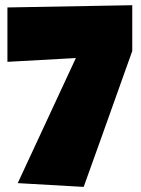

<svg xmlns="http://www.w3.org/2000/svg" viewBox="-20 -735 546 745"><path d="M493.2 -537.1Q443.8 -398.9 403.8 -286.6Q386.7 -238.8 370.1 -192.1Q353.5 -145.5 339.6 -107.2Q325.7 -68.8 316.4 -42.5Q307.1 -16.1 304.7 -9.8L48.8 -24.4L274.4 -509.8L8.8 -495.1V-706.1L493.2 -714.8Z"/></svg>

Font: Luckiest Guy
Style: Regular
Weight: 400
Designer: Astigmatic (AOETI)
Foundry: Astigmatic (AOETI)
Version: Version 1.000